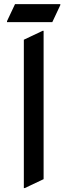

<svg xmlns="http://www.w3.org/2000/svg" viewBox="-20 -909 333 948"><path d="M97.7 19.5V-712.9L190.4 -756.8H195.3V-24.4L102.5 19.5ZM14.6 -799.8V-804.7L54.2 -888.7H277.8V-883.8L238.3 -799.8Z"/></svg>

Font: Nova Square
Style: Book
Weight: 400
Version: Version 2.000